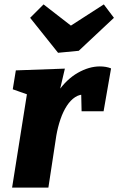

<svg xmlns="http://www.w3.org/2000/svg" viewBox="-20 -853 538 873"><path d="M35 0 115 -504 174 -399 38 -447 52 -533 275 -541 238 -383 186 -290Q203 -378 243 -435.5Q283 -493 334 -522Q385 -551 434 -551Q463 -551 485 -542L451 -347H351L349 -436L367 -423Q343 -425 322 -411.5Q301 -398 284 -372Q267 -346 255 -311Q243 -276 236 -236L200 0ZM452 -833 498 -772 338 -622 244 -613 117 -772 178 -833 356 -695 241 -697Z"/></svg>

Font: Bitter Thin ExtraBold
Style: Italic
Weight: 800
Italic angle: -9°
Version: Version 2.002